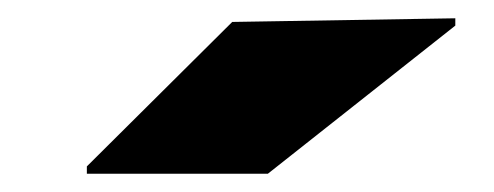

<svg xmlns="http://www.w3.org/2000/svg" viewBox="-20 -800 540 210"><path d="M478 -772 273 -610H75V-618L234 -776L478 -780Z"/></svg>

Font: Nacelle Black
Style: Regular
Weight: 900
Designer: Sora Sagano
Foundry: Sora Sagano
Version: Version 1.000;FEAKit 1.0